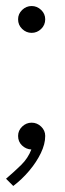

<svg xmlns="http://www.w3.org/2000/svg" viewBox="-24 -490 217 637"><path d="M20 127 -4 103Q23 80 46 57.5Q69 35 80 6Q62 5 49 -7.5Q36 -20 36 -39Q36 -57 49.5 -70Q63 -83 81 -83Q99 -83 112.5 -70Q126 -57 126 -39Q126 -12 111.5 18Q97 48 73 76.5Q49 105 20 127ZM81 -381Q63 -381 49.5 -394Q36 -407 36 -426Q36 -444 49.5 -457Q63 -470 81 -470Q99 -470 112.5 -457Q126 -444 126 -426Q126 -407 112.5 -394Q99 -381 81 -381Z"/></svg>

Font: Lil Grotesk Light
Style: Regular
Weight: 300
Designer: Bastien Sozeau
Foundry: NBR — Bastien Sozeau
Version: Version 3.003; ttfautohint (v1.8.4.7-5d5b);gftools[0.9.33]